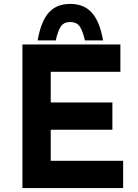

<svg xmlns="http://www.w3.org/2000/svg" viewBox="-20 -964 706 984"><path d="M95 -736H597V-596H240V-439H556V-299H240V-140H611V0H95ZM340 -944Q411 -944 451.5 -898Q492 -852 508 -757H415Q406 -800 390.5 -825.5Q375 -851 340 -851Q305 -851 290 -825.5Q275 -800 266 -757H173Q190 -855 230 -899.5Q270 -944 340 -944Z"/></svg>

Font: Reem Kufi Fun
Style: Regular
Weight: 400
Designer: Khaled Hosny
Version: Version 1.005